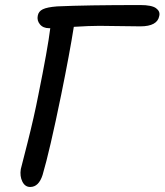

<svg xmlns="http://www.w3.org/2000/svg" viewBox="-20 -702 649 757"><path d="M99.1 35.2Q78.6 35.2 68.1 13.9Q57.6 -7.3 62 -35.2L88.4 -138.7Q114.7 -242.7 130.9 -326.2Q168.5 -511.7 178.2 -590.8H173.8Q149.9 -590.8 137.5 -606Q125 -621.1 128.9 -640.1Q131.8 -657.2 148.9 -665.5Q166 -673.8 205.1 -676.8Q320.8 -682.1 533.2 -682.1Q578.1 -682.1 595.2 -669.7Q612.3 -657.2 607.9 -639.2Q600.6 -598.1 533.2 -598.1Q506.8 -598.1 451.2 -599.1Q395.5 -600.1 372.1 -600.1Q332.5 -600.1 271 -596.2Q254.9 -493.7 221.2 -328.1Q175.8 -106.4 147.9 -12.2Q132.8 35.2 99.1 35.2Z"/></svg>

Font: Shantell Sans Bouncy
Style: Italic
Weight: 400
Italic angle: -11.31°
Designer: Stephen Nixon, Anya Danilova, Shantell Martin
Foundry: Arrow Type
Version: Version 1.006;[9816181b4]